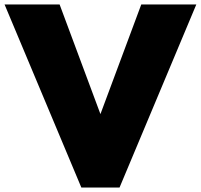

<svg xmlns="http://www.w3.org/2000/svg" viewBox="-42 -845 904 865"><path d="M324.5 0H496.5L842.5 -825H594.5L410.5 -331L226.5 -825H-21.5Z"/></svg>

Font: Spartan Black
Style: Regular
Weight: 900
Designer: Matt Bailey, Mirko Velimirovic
Foundry: Matt Bailey
Version: Version 1.003; ttfautohint (v1.8.3)